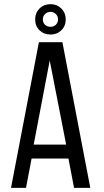

<svg xmlns="http://www.w3.org/2000/svg" viewBox="-20 -903 500 923"><path d="M223 -883Q254 -883 275 -862Q296 -841 296 -810Q296 -778 275 -757.5Q254 -737 223 -737Q191 -737 170 -757.5Q149 -778 149 -810Q149 -841 170 -862Q191 -883 223 -883ZM223 -846Q207 -846 196.5 -835.5Q186 -825 186 -810Q186 -794 196.5 -784Q207 -774 223 -774Q238 -774 248.5 -784Q259 -794 259 -810Q259 -825 248.5 -835.5Q238 -846 223 -846ZM132 -141 105 0H33L167 -700H280L414 0H336L309 -141ZM142 -208H298L219 -612Z"/></svg>

Font: Bebas Neue Regular
Style: Regular
Weight: 400
Designer: Ryoichi Tsunekawa & LGV (GE)
Foundry: Free Software Foundation, Inc.
Version: Version 1.003 August 13, 2016